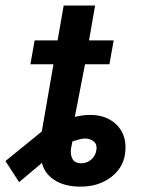

<svg xmlns="http://www.w3.org/2000/svg" viewBox="-47 -677 530 707"><path d="M356 -440.4H266.1L228.5 -246.6Q258.8 -253.9 284.2 -253.9Q345.2 -253.9 381.6 -218.3Q418 -182.6 415 -126.5Q412.6 -64.9 364.7 -26.9Q316.9 11.2 246.1 10.3Q189 9.3 153.1 -14.2Q117.2 -37.6 107.4 -77.1L23.4 -6.3L-26.9 -84L106.9 -192.9L149.9 -440.4H64.9L80.6 -528.3H165L187.5 -656.7H303.2L280.8 -528.3H371.6ZM268.6 -167Q253.9 -167.5 219.7 -156.2L214.4 -129.4Q211.4 -107.4 220 -91.6Q228.5 -75.7 252.9 -75.7Q273.9 -76.2 289.6 -90.1Q305.2 -104 308.1 -125Q311 -145 299.1 -155.5Q287.1 -166 268.6 -167Z"/></svg>

Font: Roboto Medium
Style: Italic
Weight: 500
Italic angle: -12°
Designer: Google
Version: Version 2.134; 2016